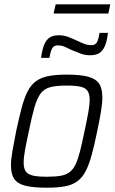

<svg xmlns="http://www.w3.org/2000/svg" viewBox="-20 -865 533 893"><path d="M198 8Q135 8 98.5 -1Q62 -10 46.5 -32.5Q31 -55 31 -96Q31 -124 38 -163Q45 -202 55 -254Q69 -319 81 -364.5Q93 -410 108.5 -440Q124 -470 147 -487Q170 -504 204.5 -511Q239 -518 290 -518Q353 -518 389 -508.5Q425 -499 440.5 -476.5Q456 -454 456 -412Q456 -384 449.5 -345Q443 -306 432 -254Q419 -190 406.5 -144.5Q394 -99 378.5 -69Q363 -39 340 -22Q317 -5 283 1.5Q249 8 198 8ZM199 -43Q237 -43 262.5 -47.5Q288 -52 304.5 -65Q321 -78 332 -101.5Q343 -125 352.5 -162.5Q362 -200 373 -254Q384 -305 390.5 -341Q397 -377 397 -401Q397 -428 387 -442.5Q377 -457 353.5 -462Q330 -467 289 -467Q242 -467 213.5 -459.5Q185 -452 168.5 -429.5Q152 -407 140 -365Q128 -323 114 -254Q103 -204 96.5 -168Q90 -132 90 -108Q90 -81 100.5 -67Q111 -53 134.5 -48Q158 -43 199 -43ZM171 -596Q176 -634 185.5 -657Q195 -680 211 -690.5Q227 -701 253 -701Q277 -701 298 -693Q319 -685 340 -675Q356 -667 372 -661Q388 -655 405 -655Q423 -655 430.5 -668Q438 -681 443 -712H482Q478 -676 468.5 -652.5Q459 -629 442.5 -618.5Q426 -608 399 -608Q376 -608 356 -615.5Q336 -623 314 -632Q298 -640 282 -647Q266 -654 248 -654Q231 -654 223 -640.5Q215 -627 210 -596ZM229 -802 239 -845H493L484 -802Z"/></svg>

Font: Saira SemiCondensed Light
Style: Italic
Weight: 300
Width: 4
Italic angle: -12°
Designer: Hector Gatti with collaboration of the Omnibus-Type team
Foundry: Omnibus-Type
Version: Version 1.101